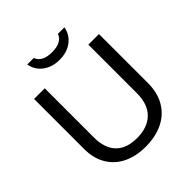

<svg xmlns="http://www.w3.org/2000/svg" viewBox="-233 -1024 1188 1188"><g transform="rotate(-45 361.0 -430.0)"><path d="M356.9 9.8Q272.5 9.8 209.5 -21Q146.5 -51.8 111.8 -110.4Q77.1 -168.9 77.1 -250V-688H170.4V-257.8Q170.4 -163.6 218.3 -114.7Q266.1 -65.9 356.4 -65.9Q449.2 -65.9 500.7 -116.5Q552.2 -167 552.2 -264.2V-688H645V-258.8Q645 -175.3 609.6 -114.7Q574.2 -54.2 509.5 -22.2Q444.8 9.8 356.9 9.8ZM360.4 -747.1Q295.4 -747.1 251.2 -780.8Q207 -814.5 198.2 -868.7H255.4Q263.7 -842.8 290.3 -828.1Q316.9 -813.5 361.3 -813.5Q405.8 -813.5 431.9 -828.4Q458 -843.3 466.3 -868.7H523.4Q513.2 -813 469.2 -780Q425.3 -747.1 360.4 -747.1Z"/></g></svg>

Font: Arial
Style: Regular
Weight: 400
Designer: Steve Matteson
Foundry: Ascender Corporation
Version: Version 2.00.3